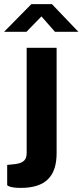

<svg xmlns="http://www.w3.org/2000/svg" viewBox="-60 -750 402 936"><path d="M208 -595H322L193 -730H93L-40 -595H69L142 -670ZM216 -4V-517H70V-5C70 29 56 44 14 50L-25 54V152C-25 154 -13 166 41 166C163 166 216 109 216 -4Z"/></svg>

Font: United Sans
Style: Bold
Weight: 700
Designer: Pablo Impallari, Rodrigo Fuenzalida (Modified by Dan O. Williams)
Version: Version 1.000;PS 001.000;hotconv 1.0.88;makeotf.lib2.5.64775